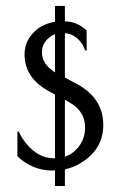

<svg xmlns="http://www.w3.org/2000/svg" viewBox="-20 -568 401 647"><path d="M198.7 58.7H165.3V5.3Q162.7 6.7 157.3 6.7Q89.3 6.7 38.7 -41.3V-125.3H42.7Q56 -97.3 73.3 -78.7Q112 -34.7 161.3 -34.7H165.3V-249.3L141.3 -262.7Q62.7 -306.7 62.7 -385.3Q62.7 -438.7 112 -474.7Q134.7 -489.3 165.3 -494.7V-548H198.7V-496Q238.7 -496 272 -465.3V-397.3H268Q265.3 -401.3 263.3 -406.7Q261.3 -412 258.7 -417.3Q233.3 -454.7 198.7 -456V-306.7L236 -286.7Q328 -238.7 328 -146.7Q328 -60 242.7 -13.3Q222.7 -2.7 198.7 2.7ZM165.3 -453.3Q121.3 -432 121.3 -392Q121.3 -352 165.3 -324ZM198.7 -232V-40Q224 -48 241.3 -69.3Q266.7 -97.3 266.7 -138.7Q266.7 -194.7 212 -224Z"/></svg>

Font: Tenali Ramakrishna
Style: Regular
Weight: 400
Designer: Appaji Ambarisha Darbha
Foundry: Andhrapradesh Society for Knowledge Networks
Version: Version 1.0.5; ttfautohint (v1.2.25-373a) -l 7 -r 28 -G 50 -